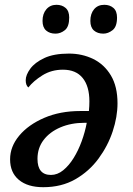

<svg xmlns="http://www.w3.org/2000/svg" viewBox="-20 -769 552 799"><path d="M160 10Q95 10 58.5 -20.5Q22 -51 22 -106Q22 -159 60 -204.5Q98 -250 164 -278.5Q230 -307 314 -307H350Q351 -317 351.5 -327.5Q352 -338 352 -347Q352 -410 324 -444.5Q296 -479 242 -479Q194 -479 156.5 -455.5Q119 -432 98 -405Q87 -414 87 -435Q87 -457 106 -483Q125 -509 164.5 -527.5Q204 -546 267 -546Q322 -546 368 -523.5Q414 -501 441.5 -455Q469 -409 469 -339Q469 -283 449 -222.5Q429 -162 390 -109Q351 -56 293.5 -23Q236 10 160 10ZM192 -41Q219 -41 243 -60.5Q267 -80 286.5 -111.5Q306 -143 320 -181.5Q334 -220 341 -258H332Q276 -258 231.5 -239Q187 -220 161.5 -186.5Q136 -153 136 -108Q136 -41 192 -41ZM410 -629Q386 -629 371 -642Q356 -655 356 -682Q356 -712 371.5 -730.5Q387 -749 414 -749Q437 -749 452 -736Q467 -723 467 -696Q467 -658 448.5 -643.5Q430 -629 410 -629ZM211 -629Q187 -629 172 -642Q157 -655 157 -682Q157 -712 173 -730.5Q189 -749 215 -749Q238 -749 253 -736Q268 -723 268 -696Q268 -658 250 -643.5Q232 -629 211 -629Z"/></svg>

Font: Noto Serif Medium
Style: Italic
Weight: 500
Italic angle: -12°
Designer: Monotype Design Team
Foundry: Monotype Imaging Inc.
Version: Version 2.014; ttfautohint (v1.8.4.7-5d5b)